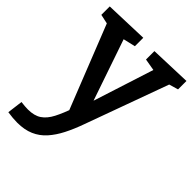

<svg xmlns="http://www.w3.org/2000/svg" viewBox="-227 -647 1000 1000"><g transform="rotate(45 272.5 -147.5)"><path d="M10 235 21 149Q36 151 48.5 152Q61 153 72 153Q118 153 146.5 134Q175 115 195.5 75.5Q216 36 237 -25L232 16L42 -464L54 -453L-6 -466V-528L233 -536V-474L156 -456L163 -467L297 -76L269 -82L392 -465L398 -453L323 -466V-528L551 -536V-474L486 -455L503 -466L334 -1Q314 55 291.5 99Q269 143 240.5 175Q212 207 173 224Q134 241 81 241Q50 241 10 235Z"/></g></svg>

Font: Bitter Thin SemiBold
Style: Regular
Weight: 600
Version: Version 2.002